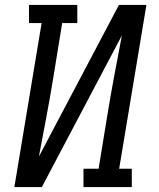

<svg xmlns="http://www.w3.org/2000/svg" viewBox="-20 -755 640 775"><path d="M38 0 148 -662H97V-735H292V-662H231L195 -441Q182 -361 167 -281.5Q152 -202 137 -123L460 -735H571L461 -74H512V0H317V-74H378L414 -294Q427 -374 442 -453.5Q457 -533 472 -612L149 0Z"/></svg>

Font: Iosevka Etoile Oblique
Style: Regular
Weight: 400
Italic angle: -9°
Designer: Belleve Invis
Foundry: Belleve Invis
Version: Version 15.5.2; ttfautohint (v1.8.4)